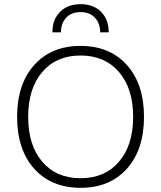

<svg xmlns="http://www.w3.org/2000/svg" viewBox="-20 -890 772 920"><path d="M501 -735H460Q460 -778 435 -805Q410 -832 366 -832Q322 -832 297 -805Q272 -778 272 -735H231Q231 -796 267.5 -833Q304 -870 366 -870Q428 -870 464.5 -833Q501 -796 501 -735ZM144 -578.5Q226 -670 366 -670Q506 -670 588 -578.5Q670 -487 670 -330Q670 -173 588 -81.5Q506 10 366 10Q226 10 144 -81.5Q62 -173 62 -330Q62 -487 144 -578.5ZM550 -545Q482 -624 366 -624Q250 -624 182.5 -545Q115 -466 115 -330Q115 -194 182.5 -115Q250 -36 366 -36Q482 -36 550 -115Q618 -194 618 -330Q618 -466 550 -545Z"/></svg>

Font: Elaine Sans Light
Style: Regular
Weight: 300
Designer: Wei Huang
Foundry: Wei Huang
Version: Version 2.001;December 24, 2019;FontCreator 12.0.0.2547 64-b